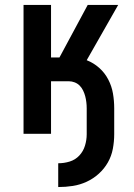

<svg xmlns="http://www.w3.org/2000/svg" viewBox="-20 -540 540 775"><path d="M215 215V119Q239 119 261.5 112Q284 105 300 88Q316 71 323 48Q330 25 330 2V-103Q330 -115 328.5 -127.5Q327 -140 324 -151.5Q321 -163 315.5 -174.5Q310 -186 301.5 -194.5Q293 -203 281.5 -207.5Q270 -212 258 -212H186V0H75V-520H186V-308H220L334 -520H457L330 -297Q358 -286 380.5 -266Q403 -246 417 -219Q431 -192 436 -162.5Q441 -133 441 -103V2Q441 31 435.5 60.5Q430 90 415.5 115.5Q401 141 379 161Q357 181 330 193.5Q303 206 274 210.5Q245 215 215 215Z"/></svg>

Font: Iosevka Curly
Style: Bold
Weight: 700
Monospace: yes
Designer: Belleve Invis
Foundry: Belleve Invis
Version: Version 22.1.2; ttfautohint (v1.8.4)